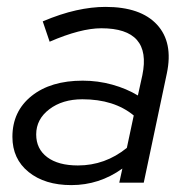

<svg xmlns="http://www.w3.org/2000/svg" viewBox="-20 -530 546 557"><path d="M187 7Q110 7 63 -31Q16 -69 16 -133Q16 -207 71.5 -251.5Q127 -296 220 -296Q264 -296 305.5 -284.5Q347 -273 380 -253L393 -312Q421 -448 274 -448Q214 -448 124 -409L104 -468Q156 -490 201 -500Q246 -510 286 -510Q388 -510 435.5 -458.5Q483 -407 464 -317L397 0H326L335 -41Q268 7 187 7ZM206 -50Q285 -50 348 -101L368 -195Q311 -242 219 -242Q161 -242 123 -213Q85 -184 85 -140Q85 -98 117 -74Q149 -50 206 -50Z"/></svg>

Font: Red Hat Display
Style: Italic
Weight: 400
Italic angle: -12°
Designer: Pentagram, MCKL
Foundry: Pentagram, MCKL
Version: Version 1.023; ttfautohint (v1.8.3)